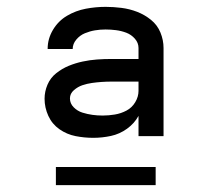

<svg xmlns="http://www.w3.org/2000/svg" viewBox="-20 -761 616 560"><path d="M252 -359Q278 -359 303.5 -364.5Q329 -370 350.5 -385.5Q372 -401 384 -423V-364H457V-621Q457 -644 448 -666Q439 -688 420.5 -703Q402 -718 380 -726.5Q358 -735 334.5 -738Q311 -741 288 -741Q259 -741 230 -735.5Q201 -730 175.5 -715Q150 -700 134.5 -674Q119 -648 119 -619V-618H192Q192 -633 202.5 -645.5Q213 -658 227.5 -664Q242 -670 257 -672.5Q272 -675 288 -675Q303 -675 318.5 -673Q334 -671 348.5 -665.5Q363 -660 373.5 -648Q384 -636 384 -621V-589H305Q284 -589 263 -587.5Q242 -586 221 -581.5Q200 -577 180.5 -569Q161 -561 144 -547.5Q127 -534 118.5 -514Q110 -494 110 -473Q110 -447 121 -423Q132 -399 153.5 -384Q175 -369 200.5 -364Q226 -359 252 -359ZM280 -424H279Q264 -424 249.5 -426Q235 -428 220.5 -432.5Q206 -437 195 -448Q184 -459 184 -474Q184 -488 195.5 -498Q207 -508 220.5 -512.5Q234 -517 248 -519Q262 -521 276.5 -522Q291 -523 305 -523H384V-496Q384 -479 374.5 -463Q365 -447 349 -438.5Q333 -430 315 -427Q297 -424 280 -424ZM143 -221H434V-274H143Z"/></svg>

Font: Iosevka SS01 Extended
Style: Regular
Weight: 400
Width: 7
Monospace: yes
Designer: Belleve Invis
Foundry: Belleve Invis
Version: Version 3.4.7; ttfautohint (v1.8.3)